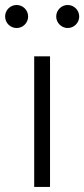

<svg xmlns="http://www.w3.org/2000/svg" viewBox="-72 -738 332 758"><path d="M63 0H125.5V-515.6H63ZM195.3 -627.4C220.2 -627.4 240.7 -647.9 240.7 -672.9C240.7 -697.8 220.2 -718.3 195.3 -718.3C170.4 -718.3 149.9 -697.8 149.9 -672.9C149.9 -647.9 170.4 -627.4 195.3 -627.4ZM-6.3 -627.4C18.6 -627.4 39.1 -647.9 39.1 -672.9C39.1 -697.8 18.6 -718.3 -6.3 -718.3C-31.7 -718.3 -51.8 -697.8 -51.8 -672.9C-51.8 -647.9 -31.7 -627.4 -6.3 -627.4Z"/></svg>

Font: Raveo Display Display Light
Style: Regular
Weight: 300
Designer: Jakub Foglar, Rasmus Andersson (Inter)
Foundry: Jakubfoglar.com
Version: Version 1.100;Glyphs 3.2.3 (3260)